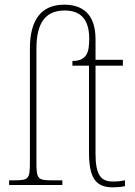

<svg xmlns="http://www.w3.org/2000/svg" viewBox="-20 -792 579 822"><path d="M463 10C479 10 496 9 515 5V-20C495 -16 482 -15 462 -15C411 -15 389 -44 389 -135V-511H506V-536H389V-624C389 -733 332 -772 255 -772C156 -772 108 -706 108 -584V-97C108 -26 103 -20 41 -20H19V0H247V-20H203C141 -20 136 -26 136 -97V-584C136 -688 170 -747 257 -747C313 -747 362 -722 362 -626C362 -569 352 -531 290 -531V-511H361V-141C361 -29 390 10 463 10Z"/></svg>

Font: Noto Serif SemiCondensed Thin
Style: Regular
Weight: 100
Width: 4
Designer: Monotype Design Team
Foundry: Monotype Imaging Inc.
Version: Version 2.015